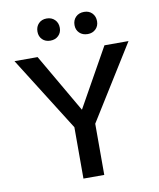

<svg xmlns="http://www.w3.org/2000/svg" viewBox="-92 -918 819 990"><g transform="rotate(-10 317.5 -423.0)"><path d="M162 -787Q162 -813 178 -829.5Q194 -846 220 -846Q246 -846 262.5 -829.5Q279 -813 279 -787Q279 -762 262.5 -746Q246 -730 220 -730Q194 -730 178 -746Q162 -762 162 -787ZM416 -730Q389 -730 372.5 -746Q356 -762 356 -787Q356 -813 372.5 -829.5Q389 -846 416 -846Q442 -846 458 -829.5Q474 -813 474 -787Q474 -762 457.5 -746Q441 -730 416 -730ZM616 -658 373 -268V0H264V-269L19 -658H140L318 -351L490 -658Z"/></g></svg>

Font: EauTest Semibold
Style: Regular
Weight: 600
Designer: Christian Thalmann (Catharsis Fonts)
Version: Version 0.001;PS 000.001;hotconv 1.0.88;makeotf.lib2.5.64775